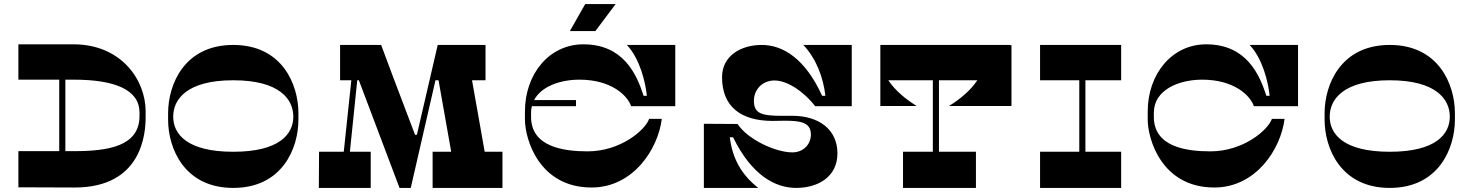

<svg xmlns="http://www.w3.org/2000/svg" viewBox="-20 -920 7203 940"><path d="M340 -703H70V-530H270V-180H70V-3L344 -2C677 -1 693 -269 693 -346V-375C693 -529 573 -703 340 -703ZM663 -352C663 -202 506 -180 340 -180H300V-530H340C546 -530 663 -479 663 -369Z M1441 -366C1441 -506 1362 -700 1122 -700C882 -700 803 -506 803 -366V-334C803 -194 882 0 1122 0C1362 0 1441 -194 1441 -334ZM1122 -177C895 -177 828 -264 828 -349C828 -434 895 -527 1122 -527C1349 -527 1416 -434 1416 -349C1416 -264 1349 -177 1122 -177Z M2353 -177 2291 -527H2357V-700H2123L2021 -260H2012L1899 -558L1846 -700H1645V-527H1700L1663 -177H1542L1541 0H1795V-177H1693L1729 -527H1737L1936 0H1991L2112 -527H2127L2189 -177H2098V0H2440V-177Z M2994 -900H2845L2770 -768H2895ZM2817 -530C2970 -530 3051 -455 3070 -400H3286V-700H3049C3113 -632 3140 -518 3147 -451H3131C3097 -556 3033 -703 2836 -703C2669 -703 2550 -558 2550 -374V-335C2550 -239 2619 -2 2876 -2C3081 -2 3202 -191 3220 -338H3158C3139 -283 3018 -179 2857 -179C2736 -179 2580 -202 2580 -348V-368C2580 -379 2581 -390 2584 -400H2800V-430H2595C2630 -498 2725 -530 2817 -530Z M3426 -314V0H3692C3610 -65 3566 -143 3553 -248H3569C3660 -62 3775 0 3878 0C3987 0 4080 -56 4080 -169C4080 -286 3989 -353 3860 -353H3807C3707 -353 3671 -365 3671 -427C3671 -479 3710 -526 3772 -526C3831 -526 3911 -477 3971 -400H4150V-700H3913C3977 -632 4011 -539 4021 -451H4005C3923 -631 3815 -700 3709 -700C3609 -700 3515 -648 3515 -542C3515 -398 3607 -328 3763 -328C3783 -328 3803 -329 3822 -329C3902 -329 3950 -320 3950 -261C3950 -215 3915 -174 3859 -174C3778 -174 3642 -236 3591 -313Z M4626 -401H4932V-699H4926V-700H4290V-401H4468C4416 -433 4364 -475 4329 -527H4547V-177H4401V0H4758V-177H4577V-527H4765C4730 -475 4678 -433 4626 -401Z M5469 -527V-700H5072V-527H5264V-177H5072V0H5469V-177H5294V-527Z M5866 -530C6019 -530 6100 -455 6119 -400H6335V-700H6098C6162 -632 6189 -518 6196 -451H6180C6146 -556 6082 -703 5885 -703C5718 -703 5599 -558 5599 -374V-335C5599 -239 5667 -2 5925 -2C6130 -2 6251 -191 6269 -338H6207C6188 -283 6067 -179 5906 -179C5785 -179 5629 -202 5629 -348V-368C5629 -479 5749 -530 5866 -530Z M7103 -366C7103 -506 7024 -700 6784 -700C6544 -700 6465 -506 6465 -366V-334C6465 -194 6544 0 6784 0C7024 0 7103 -194 7103 -334ZM6784 -177C6557 -177 6490 -264 6490 -349C6490 -434 6557 -527 6784 -527C7011 -527 7078 -434 7078 -349C7078 -264 7011 -177 6784 -177Z"/></svg>

Font: Space Cowgirl Black
Style: Regular
Weight: 900
Designer: Valery Marier
Foundry: Valery Marier
Version: Version 1.000;hotconv 1.0.109;makeotfexe 2.5.65596